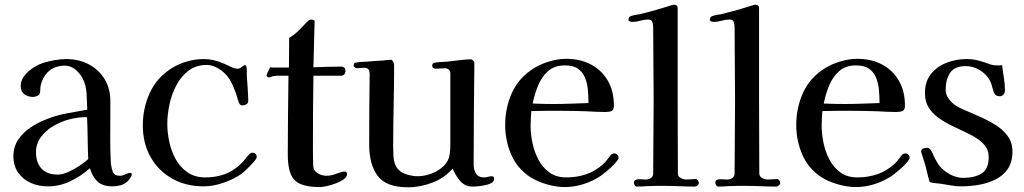

<svg xmlns="http://www.w3.org/2000/svg" viewBox="-20 -792 4352 816"><path d="M355 -116Q353 -160 352.5 -205Q352 -250 350 -294H341Q310 -294 274 -284.5Q238 -275 206 -256Q174 -237 153.5 -209Q133 -181 133 -145Q133 -101 156.5 -75.5Q180 -50 225 -50Q245 -50 270 -61Q295 -72 318 -87.5Q341 -103 355 -116ZM540 -52Q540 -45 533.5 -35.5Q527 -26 522 -21Q509 -9 492 -4.5Q475 0 458 0Q417 0 395 -20Q373 -40 362 -77Q325 -44 279.5 -22Q234 0 183 0Q144 0 111 -14.5Q78 -29 57.5 -58Q37 -87 37 -128Q37 -168 57 -198Q77 -228 108 -249Q139 -270 172 -283Q215 -301 260.5 -309.5Q306 -318 351 -326Q350 -356 348 -393Q346 -430 332 -457Q322 -478 301.5 -495.5Q281 -513 256 -513Q214 -513 187 -489Q160 -465 152 -424Q151 -417 151 -409Q151 -401 149 -395Q147 -388 137.5 -384Q128 -380 121 -380Q99 -380 83.5 -391.5Q68 -403 68 -427Q68 -440 72 -449Q78 -466 93.5 -481.5Q109 -497 128.5 -508.5Q148 -520 164 -525Q186 -532 213 -536.5Q240 -541 262 -541Q315 -541 357.5 -518.5Q400 -496 424.5 -456Q449 -416 449 -361V-330Q449 -272 448.5 -214.5Q448 -157 451 -99Q453 -80 459 -62.5Q465 -45 489 -45Q501 -45 512.5 -51Q524 -57 533 -57Q540 -57 540 -52Z M1071 -126Q1071 -124 1070.5 -122Q1070 -120 1069 -118Q1060 -104 1040 -84Q1020 -64 1006 -53Q975 -31 930.5 -15.5Q886 0 846 0Q770 0 711.5 -33Q653 -66 620 -124.5Q587 -183 587 -259Q587 -333 617 -398Q647 -463 711 -503Q740 -521 775.5 -531Q811 -541 845 -541Q865 -541 884.5 -537Q904 -533 923 -525Q937 -520 957 -510Q977 -500 990 -500Q999 -500 1007.5 -507.5Q1016 -515 1021 -515Q1025 -515 1027 -511Q1029 -501 1029 -490Q1029 -479 1029 -469Q1031 -444 1032.5 -420Q1034 -396 1035 -372Q1035 -370 1035 -367.5Q1035 -365 1035 -363Q1035 -353 1026.5 -348.5Q1018 -344 1010 -344Q1001 -344 997 -352.5Q993 -361 991 -368Q983 -398 968.5 -431Q954 -464 930 -485Q917 -497 897.5 -506.5Q878 -516 859 -516Q813 -516 781 -491.5Q749 -467 729 -428.5Q709 -390 700 -347Q691 -304 691 -266Q691 -229 699.5 -189Q708 -149 727 -115Q746 -81 777 -59.5Q808 -38 853 -38Q897 -38 934.5 -51.5Q972 -65 1004 -96Q1014 -105 1022 -116Q1030 -127 1040 -137Q1046 -143 1052 -143Q1060 -143 1065.5 -138.5Q1071 -134 1071 -126Z M1455 -52Q1455 -40 1441 -30Q1427 -20 1407 -12.5Q1387 -5 1368.5 -1Q1350 3 1340 3Q1288 3 1258 -9.5Q1228 -22 1215.5 -52.5Q1203 -83 1203 -135Q1203 -218 1204 -302Q1205 -386 1206 -470H1162Q1158 -470 1154.5 -470Q1151 -470 1146 -469Q1140 -469 1134.5 -466Q1129 -463 1123 -463Q1120 -463 1116.5 -465.5Q1113 -468 1113 -471Q1113 -475 1119.5 -488.5Q1126 -502 1128 -506Q1131 -505 1139 -505H1208L1209 -631Q1233 -645 1252 -665Q1271 -685 1290 -704Q1297 -709 1303 -709Q1307 -709 1312.5 -707Q1318 -705 1317 -700L1312 -506Q1341 -507 1370.5 -508Q1400 -509 1429 -509Q1448 -509 1448 -491Q1448 -470 1427 -470H1312Q1311 -402 1310.5 -334Q1310 -266 1310 -198Q1310 -171 1310 -143.5Q1310 -116 1311 -89Q1312 -67 1329.5 -56Q1347 -45 1368 -45Q1387 -45 1410.5 -54Q1434 -63 1443 -63Q1455 -63 1455 -52Z M2080 -31Q2080 -18 2061.5 -11Q2043 -4 2021.5 -1.5Q2000 1 1990 1Q1956 1 1935.5 -23Q1915 -47 1904 -76Q1870 -36 1818 -16Q1766 4 1714 4Q1622 4 1585.5 -44Q1549 -92 1549 -179Q1549 -253 1549.5 -327.5Q1550 -402 1551 -477Q1551 -489 1546.5 -496.5Q1542 -504 1528 -504Q1520 -504 1512 -503Q1504 -502 1496 -502Q1492 -502 1487.5 -506Q1483 -510 1483 -513Q1483 -522 1487 -524Q1491 -526 1499 -527Q1509 -529 1519 -529Q1529 -529 1539 -530Q1557 -532 1574.5 -533Q1592 -534 1610 -535Q1618 -536 1626 -537Q1634 -538 1642 -538Q1647 -538 1651 -529.5Q1655 -521 1655 -516Q1655 -430 1653 -343.5Q1651 -257 1651 -171Q1651 -152 1652 -131Q1653 -110 1660 -92Q1671 -65 1699.5 -54Q1728 -43 1755 -43Q1784 -43 1814.5 -54.5Q1845 -66 1867 -88Q1889 -110 1892 -142Q1894 -161 1894 -180.5Q1894 -200 1894 -219V-480Q1894 -490 1887.5 -496Q1881 -502 1871 -502Q1861 -502 1851.5 -501Q1842 -500 1832 -500Q1817 -500 1817 -513Q1817 -520 1820.5 -522.5Q1824 -525 1830 -526Q1842 -528 1855 -528.5Q1868 -529 1881 -530Q1903 -532 1932 -536Q1961 -540 1981 -540Q1986 -540 1991.5 -534Q1997 -528 1996 -523Q1995 -416 1994 -308Q1993 -200 1993 -92Q1993 -70 2003 -54Q2013 -38 2038 -38Q2046 -38 2054 -40.5Q2062 -43 2070 -43Q2080 -43 2080 -31Z M2481 -354Q2481 -382 2478.5 -410Q2476 -438 2466.5 -461.5Q2457 -485 2437 -499.5Q2417 -514 2381 -514Q2336 -514 2308.5 -489Q2281 -464 2266 -426.5Q2251 -389 2244 -352Q2266 -351 2288.5 -350.5Q2311 -350 2333 -350Q2370 -350 2407 -351.5Q2444 -353 2481 -354ZM2609 -122Q2609 -119 2607 -115Q2602 -106 2589 -92.5Q2576 -79 2561.5 -67Q2547 -55 2538 -48Q2504 -24 2463 -10.5Q2422 3 2380 3Q2345 3 2304.5 -8.5Q2264 -20 2234 -39Q2178 -76 2152.5 -135.5Q2127 -195 2127 -260Q2127 -334 2156 -398Q2185 -462 2249 -502Q2278 -520 2315 -531Q2352 -542 2386 -542Q2446 -542 2491.5 -518Q2537 -494 2563 -449.5Q2589 -405 2589 -344Q2589 -325 2579.5 -320.5Q2570 -316 2553 -316Q2533 -316 2513 -317Q2493 -318 2473 -319Q2446 -320 2419.5 -320.5Q2393 -321 2367 -321Q2335 -321 2302.5 -321Q2270 -321 2238 -320Q2237 -304 2236 -289Q2235 -274 2235 -258Q2235 -223 2243 -184.5Q2251 -146 2268.5 -113Q2286 -80 2315 -59Q2344 -38 2387 -38Q2431 -38 2470 -51Q2509 -64 2542 -93Q2552 -102 2559.5 -112Q2567 -122 2575 -132Q2581 -140 2591 -140Q2598 -140 2603.5 -134.5Q2609 -129 2609 -122Z M2950 -15Q2950 -9 2944.5 -4Q2939 1 2933 1Q2902 1 2870 -0.5Q2838 -2 2806 -2Q2787 -2 2768.5 -2Q2750 -2 2731 -1Q2720 0 2709 0.5Q2698 1 2687 1Q2681 1 2677.5 -5Q2674 -11 2674 -16Q2674 -26 2685 -29Q2694 -31 2704.5 -30Q2715 -29 2725 -29Q2737 -29 2746.5 -35.5Q2756 -42 2756 -55Q2756 -132 2757 -210Q2758 -288 2758 -365Q2758 -443 2757 -521Q2756 -599 2756 -677Q2756 -688 2752.5 -698.5Q2749 -709 2735 -709Q2718 -709 2701 -704Q2684 -699 2666 -699Q2663 -699 2657 -701Q2651 -703 2651 -707Q2651 -720 2660 -723Q2672 -728 2685 -729.5Q2698 -731 2709 -734Q2741 -742 2772.5 -751Q2804 -760 2835 -770Q2838 -771 2840.5 -771.5Q2843 -772 2846 -772Q2860 -772 2860 -757Q2860 -729 2860 -700.5Q2860 -672 2860 -643V-375Q2860 -296 2860.5 -215.5Q2861 -135 2861 -55Q2861 -42 2873 -35.5Q2885 -29 2896 -29Q2907 -29 2917.5 -30Q2928 -31 2938 -31Q2942 -31 2946 -25Q2950 -19 2950 -15Z M3296 -15Q3296 -9 3290.5 -4Q3285 1 3279 1Q3248 1 3216 -0.5Q3184 -2 3152 -2Q3133 -2 3114.5 -2Q3096 -2 3077 -1Q3066 0 3055 0.5Q3044 1 3033 1Q3027 1 3023.5 -5Q3020 -11 3020 -16Q3020 -26 3031 -29Q3040 -31 3050.5 -30Q3061 -29 3071 -29Q3083 -29 3092.5 -35.5Q3102 -42 3102 -55Q3102 -132 3103 -210Q3104 -288 3104 -365Q3104 -443 3103 -521Q3102 -599 3102 -677Q3102 -688 3098.5 -698.5Q3095 -709 3081 -709Q3064 -709 3047 -704Q3030 -699 3012 -699Q3009 -699 3003 -701Q2997 -703 2997 -707Q2997 -720 3006 -723Q3018 -728 3031 -729.5Q3044 -731 3055 -734Q3087 -742 3118.5 -751Q3150 -760 3181 -770Q3184 -771 3186.5 -771.5Q3189 -772 3192 -772Q3206 -772 3206 -757Q3206 -729 3206 -700.5Q3206 -672 3206 -643V-375Q3206 -296 3206.5 -215.5Q3207 -135 3207 -55Q3207 -42 3219 -35.5Q3231 -29 3242 -29Q3253 -29 3263.5 -30Q3274 -31 3284 -31Q3288 -31 3292 -25Q3296 -19 3296 -15Z M3718 -354Q3718 -382 3715.5 -410Q3713 -438 3703.5 -461.5Q3694 -485 3674 -499.5Q3654 -514 3618 -514Q3573 -514 3545.5 -489Q3518 -464 3503 -426.5Q3488 -389 3481 -352Q3503 -351 3525.5 -350.5Q3548 -350 3570 -350Q3607 -350 3644 -351.5Q3681 -353 3718 -354ZM3846 -122Q3846 -119 3844 -115Q3839 -106 3826 -92.5Q3813 -79 3798.5 -67Q3784 -55 3775 -48Q3741 -24 3700 -10.5Q3659 3 3617 3Q3582 3 3541.5 -8.5Q3501 -20 3471 -39Q3415 -76 3389.5 -135.5Q3364 -195 3364 -260Q3364 -334 3393 -398Q3422 -462 3486 -502Q3515 -520 3552 -531Q3589 -542 3623 -542Q3683 -542 3728.5 -518Q3774 -494 3800 -449.5Q3826 -405 3826 -344Q3826 -325 3816.5 -320.5Q3807 -316 3790 -316Q3770 -316 3750 -317Q3730 -318 3710 -319Q3683 -320 3656.5 -320.5Q3630 -321 3604 -321Q3572 -321 3539.5 -321Q3507 -321 3475 -320Q3474 -304 3473 -289Q3472 -274 3472 -258Q3472 -223 3480 -184.5Q3488 -146 3505.5 -113Q3523 -80 3552 -59Q3581 -38 3624 -38Q3668 -38 3707 -51Q3746 -64 3779 -93Q3789 -102 3796.5 -112Q3804 -122 3812 -132Q3818 -140 3828 -140Q3835 -140 3840.5 -134.5Q3846 -129 3846 -122Z M4283 -148Q4283 -103 4263 -74Q4243 -45 4210.5 -29Q4178 -13 4140 -6.5Q4102 0 4065 0Q4046 0 4027.5 -3Q4009 -6 3991 -9Q3976 -12 3960.5 -13Q3945 -14 3931 -18Q3924 -42 3918.5 -66.5Q3913 -91 3905 -114Q3904 -119 3899.5 -131.5Q3895 -144 3895 -148Q3895 -158 3904.5 -161Q3914 -164 3921 -164Q3926 -164 3930.5 -160Q3935 -156 3937 -152Q3942 -145 3945 -137Q3948 -129 3952 -121Q3959 -109 3965.5 -97.5Q3972 -86 3982 -77Q4000 -59 4024.5 -47.5Q4049 -36 4074 -36Q4121 -36 4151.5 -54.5Q4182 -73 4182 -125Q4182 -156 4162.5 -177.5Q4143 -199 4112 -215.5Q4081 -232 4046.5 -247.5Q4012 -263 3981 -282.5Q3950 -302 3930.5 -329.5Q3911 -357 3911 -397Q3911 -446 3937 -478Q3963 -510 4003.5 -525.5Q4044 -541 4087 -541Q4116 -541 4139.5 -534.5Q4163 -528 4190 -518Q4202 -514 4218 -514Q4223 -514 4228.5 -514Q4234 -514 4239 -515Q4242 -489 4246.5 -461.5Q4251 -434 4251 -408Q4251 -398 4245 -390.5Q4239 -383 4228 -383Q4211 -383 4205 -397Q4201 -406 4198.5 -416Q4196 -426 4193 -436Q4181 -469 4150 -490Q4119 -511 4084 -511Q4037 -511 4018 -482.5Q3999 -454 3999 -411Q3999 -395 4006 -382Q4013 -369 4024 -358Q4034 -348 4046 -341Q4058 -334 4071 -328Q4100 -315 4136.5 -299.5Q4173 -284 4206.5 -264Q4240 -244 4261.5 -215.5Q4283 -187 4283 -148Z"/></svg>

Font: Kaisei Opti Medium
Style: Regular
Weight: 500
Designer: Font-Kai, 金井和夫
Foundry: KAZUO KANAI
Version: Version 5.003